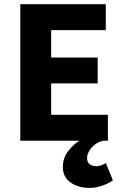

<svg xmlns="http://www.w3.org/2000/svg" viewBox="-20 -672 588 917"><path d="M407.8 225.5Q354.5 225.5 317.3 199.7Q280.2 173.8 280.2 126.4Q280.2 82.1 306.2 49.1Q332.2 16.1 360.2 0H76.9V-651.8H485.3V-528.2H224.3V-397.3H446.5V-273.7H224.3V-123.6H495.3V0H483.4Q461.3 0 441.3 12.7Q421.4 25.5 408.6 44.6Q395.9 63.7 395.9 83.2Q395.9 103.4 408.7 112.6Q421.5 121.7 441.1 121.7Q454 121.7 465.7 116.7Q477.5 111.7 485.5 106.7L519.3 189.3Q499.1 204.2 467.8 214.9Q436.5 225.5 407.8 225.5Z"/></svg>

Font: Source Sans 3 Variable
Style: Regular
Weight: 200
Designer: Paul D. Hunt
Foundry: Adobe Systems Incorporated
Version: Version 3.026